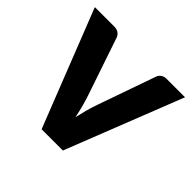

<svg xmlns="http://www.w3.org/2000/svg" viewBox="-133 -657 798 798"><g transform="rotate(45 266.5 -258.0)"><path d="M531.5 -515.5 329 0H204L1.5 -515.5H116Q131 -515.5 141 -508.5Q151 -501.5 155 -490.5L241.5 -235.5Q250 -209.5 256.5 -184.8Q263 -160 268 -135Q273.5 -160 280.2 -184.8Q287 -209.5 296 -235.5L385.5 -490.5Q389 -501.5 399 -508.5Q409 -515.5 422.5 -515.5Z"/></g></svg>

Font: LatoLatin Heavy
Style: Regular
Weight: 800
Designer: Lukasz Dziedzic with Adam Twardoch and Botio Nikoltchev
Foundry: tyPoland Lukasz Dziedzic
Version: Version 2.015; 2015-08-06; http://www.latofonts.com/